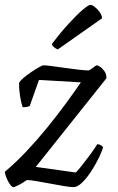

<svg xmlns="http://www.w3.org/2000/svg" viewBox="-25 -768 483 788"><path d="M30 0Q24 0 15.5 -12Q7 -24 1 -39.5Q-5 -55 -5 -63Q38 -99 82.5 -146Q127 -193 168.5 -244Q210 -295 245.5 -343.5Q281 -392 307 -430L135 -440L97 -333Q88 -328 68 -328Q62 -345 57.5 -372.5Q53 -400 53 -427Q56 -435 70 -447Q84 -459 101.5 -471Q119 -483 134 -491.5Q149 -500 154 -500Q161 -500 185.5 -497Q210 -494 240.5 -489.5Q271 -485 298 -482Q325 -479 337 -479Q343 -479 356 -489.5Q369 -500 373 -500Q376 -500 385.5 -494Q395 -488 403.5 -476Q412 -464 412 -447L122 -83L286 -60Q293 -66 310 -87.5Q327 -109 345.5 -134Q364 -159 374 -176Q383 -176 389 -172Q395 -168 398 -164Q394 -148 381 -121Q368 -94 350 -66Q332 -38 312.5 -19Q293 0 277 0Q263 0 237 -4.5Q211 -9 181 -14.5Q151 -20 125 -24.5Q99 -29 85 -29Q70 -18 52.5 -9Q35 0 30 0ZM212 -565Q204 -568 196 -575Q188 -582 188 -588Q224 -635 257 -671Q290 -707 314 -727.5Q338 -748 346 -748Q353 -748 364 -739.5Q375 -731 384 -718.5Q393 -706 394 -693Z"/></svg>

Font: Texturina Light
Style: Italic
Weight: 300
Italic angle: -11°
Designer: Guillermo Torres Carreño
Foundry: Omnibus-Type
Version: Version 1.002; ttfautohint (v1.8.3)